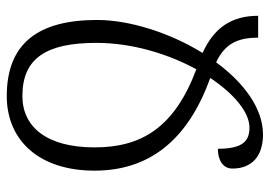

<svg xmlns="http://www.w3.org/2000/svg" viewBox="-132 -636 778 553"><g transform="rotate(90 256.5 -359.0)"><path d="M471 -243C471 -393 391 -509 204 -576C250 -645 303 -689 347 -689C384 -689 408 -672 408 -598C440 -598 465 -612 465 -640C465 -696 429 -728 367 -728C291 -728 217 -672 159 -593C106 -618 88 -654 88 -714H25C25 -638 59 -587 132 -554C74 -460 37 -344 37 -250C37 -81 104 10 256 10C384 10 471 -83 471 -243ZM103 -248C103 -352 135 -455 179 -536C347 -473 404 -378 404 -243C404 -105 345 -35 256 -35C147 -35 103 -104 103 -248Z"/></g></svg>

Font: Noto Serif Armenian ExtraCondensed
Style: Regular
Weight: 400
Width: 2
Designer: Monotype Design Team
Foundry: Monotype Imaging Inc.
Version: Version 2.008